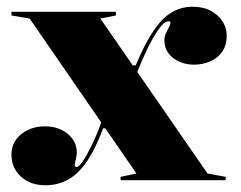

<svg xmlns="http://www.w3.org/2000/svg" viewBox="-20 -535 714 570"><path d="M338 0V-10L385 -20L68 -480L14 -489V-500H324V-489L278 -480L596 -20L650 -10V0ZM114 15Q85 15 62.5 3.5Q40 -8 27 -28.5Q14 -49 14 -74Q14 -102 28 -121Q42 -140 64.5 -150Q87 -160 113 -160Q133 -160 150 -154.5Q167 -149 180 -138.5Q193 -128 200.5 -114Q208 -100 208 -83Q208 -76 206.5 -68.5Q205 -61 203.5 -55.5Q202 -50 202 -46Q202 -39 207 -39Q214 -39 226 -56.5Q238 -74 253 -105Q268 -136 282 -176L297 -154H286Q265 -97 240.5 -59.5Q216 -22 185 -3.5Q154 15 114 15ZM556 -343Q532 -343 512 -352Q492 -361 480 -377Q468 -393 468 -415Q468 -426 472.5 -436Q477 -446 481.5 -454Q486 -462 486 -466Q486 -472 481 -472Q468 -472 451.5 -449Q435 -426 418 -391Q401 -356 387 -320L373 -341H383Q410 -406 436 -444Q462 -482 490 -498.5Q518 -515 552 -515Q584 -515 606.5 -502.5Q629 -490 641 -471Q653 -452 653 -430Q653 -400 639.5 -381Q626 -362 603.5 -352.5Q581 -343 556 -343Z"/></svg>

Font: Kalnia Thin SemiBold
Style: Regular
Weight: 600
Version: Version 1.105